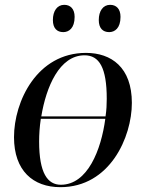

<svg xmlns="http://www.w3.org/2000/svg" viewBox="-20 -765 614 795"><path d="M432 -632C455 -632 479 -648 479 -695C479 -729 461 -745 436 -745C407 -745 389 -720 389 -682C389 -648 406 -632 432 -632ZM242 -632C265 -632 289 -648 289 -695C289 -729 271 -745 246 -745C217 -745 199 -720 199 -682C199 -648 216 -632 242 -632ZM230 10C435 10 526 -197 526 -339C526 -486 441 -546 336 -546C133 -546 38 -345 38 -197C38 -58 117 10 230 10ZM330 -536C391 -536 422 -485 422 -356C422 -333 421 -309 417 -283H151C171 -405 226 -536 330 -536ZM232 0C177 0 142 -48 142 -179C142 -208 144 -240 149 -273H416C399 -145 343 0 232 0Z"/></svg>

Font: Noto Serif Display
Style: Italic
Weight: 400
Italic angle: -12°
Designer: Monotype Design Team
Foundry: Monotype Imaging Inc.
Version: Version 2.009